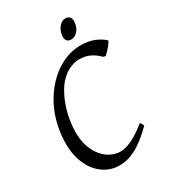

<svg xmlns="http://www.w3.org/2000/svg" viewBox="-195 -889 887 999"><g transform="rotate(-30 248.5 -389.0)"><path d="M496.1 -581.1Q498 -578.6 492.7 -570.3Q487.3 -562 478.8 -551.8Q470.2 -541.5 460.7 -531.5Q451.2 -521.5 444.8 -516.1L430.2 -520Q410.2 -542 381.6 -556.4Q353 -570.8 313 -570.8Q293.5 -570.8 269 -561.5Q244.6 -552.2 225.1 -537.1Q194.3 -513.2 172.6 -477.1Q150.9 -440.9 137.2 -401.1Q123.5 -361.3 117.2 -322Q110.8 -282.7 110.8 -252Q110.8 -198.7 125.2 -159.9Q139.6 -121.1 162.4 -95.9Q185.1 -70.8 212.2 -58.8Q239.3 -46.9 265.1 -46.9Q292.5 -46.9 330.8 -64.2Q369.1 -81.5 423.8 -125Q426.3 -124 428.2 -120.8Q430.2 -117.7 432.1 -114.3Q434.1 -110.8 435.5 -107.7Q437 -104.5 438 -103Q404.8 -69.8 375.7 -47.4Q346.7 -24.9 320.3 -11.5Q293.9 2 270 7.6Q246.1 13.2 223.1 13.2Q186.5 13.2 152.8 -2.7Q119.1 -18.6 93.5 -48.8Q67.9 -79.1 52.5 -123.3Q37.1 -167.5 37.1 -224.1Q37.1 -270 46.1 -317.6Q55.2 -365.2 74.2 -410.4Q93.3 -455.6 123 -496.3Q152.8 -537.1 193.8 -569.8Q229.5 -597.7 270.8 -613.8Q312 -629.9 357.9 -629.9Q406.2 -629.9 440.4 -615.7Q474.6 -601.6 496.1 -581.1ZM393.1 -756.3Q393.1 -742.7 388.9 -729.2Q384.8 -715.8 377 -704.8Q369.1 -693.8 357.9 -687Q346.7 -680.2 333 -680.2Q317.9 -680.2 309.6 -689Q301.3 -697.8 301.3 -714.4Q301.3 -727.5 305.7 -741Q310.1 -754.4 317.9 -765.6Q325.7 -776.9 336.7 -783.9Q347.7 -791 361.3 -791Q376.5 -791 384.8 -782Q393.1 -772.9 393.1 -756.3Z"/></g></svg>

Font: Gentium Basic
Style: Italic
Weight: 400
Italic angle: -8°
Designer: J. Victor Gaultney and Annie Olsen
Foundry: SIL International
Version: Version 1.102; 2013; Maintenance release